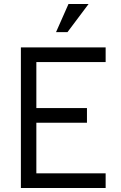

<svg xmlns="http://www.w3.org/2000/svg" viewBox="-20 -936 603 956"><path d="M321 -916H421L316 -776H259ZM84 -700H161V0H84ZM104 -398H413V-325H104ZM104 -700H506V-627H104ZM104 -73H506V0H104Z"/></svg>

Font: Haskoy
Style: Regular
Weight: 400
Designer: Ertekin Erdin
Foundry: Ertekin Erdin
Version: Version 1.500